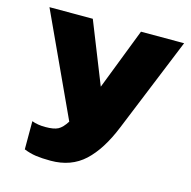

<svg xmlns="http://www.w3.org/2000/svg" viewBox="-98 -571 837 843"><g transform="rotate(15 321.0 -149.0)"><path d="M82 157V29Q108 39 143 39Q182 39 201 29Q220 19 239 -11L25 -474H222L333 -195L441 -474H637L462 -45Q418 64 357.5 120Q297 176 204 176Q164 176 136.5 172Q109 168 82 157Z"/></g></svg>

Font: Kanit Bold
Style: Regular
Weight: 700
Designer: Katatrad Team
Foundry: CadsonDemak
Version: Version 1.000